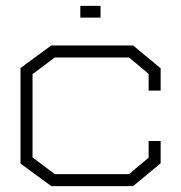

<svg xmlns="http://www.w3.org/2000/svg" viewBox="-20 -633 618 655"><path d="M434 2H155L50 -75V-401L155 -478H434L528 -400V-324H487V-381L420 -437H167L91 -380V-96L167 -39H420L487 -95V-152H528V-76ZM254 -613H323V-573H254Z"/></svg>

Font: Turret Road Light
Style: Regular
Weight: 300
Designer: Noponies
Foundry: Noponies
Version: Version 1.001; ttfautohint (v1.8)